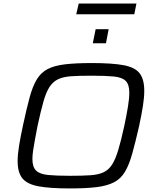

<svg xmlns="http://www.w3.org/2000/svg" viewBox="-20 -1050 879 1078"><path d="M373 8Q260 8 196 -4Q132 -16 105.5 -49Q79 -82 79 -146Q79 -182 87 -231.5Q95 -281 109 -346Q129 -439 146 -502Q163 -565 186.5 -604Q210 -643 248 -662.5Q286 -682 346 -689Q406 -696 496 -696Q610 -696 674 -684Q738 -672 764 -638.5Q790 -605 790 -540Q790 -503 782.5 -455Q775 -407 761 -342Q740 -250 722.5 -187.5Q705 -125 682 -86Q659 -47 621 -27Q583 -7 523.5 0.5Q464 8 373 8ZM374 -63Q441 -63 486.5 -66Q532 -69 561 -82.5Q590 -96 609 -125.5Q628 -155 644 -208Q660 -261 678 -344Q691 -406 698.5 -451.5Q706 -497 706 -530Q706 -576 685.5 -596Q665 -616 619 -620.5Q573 -625 495 -625Q426 -625 381 -622Q336 -619 307 -605.5Q278 -592 258.5 -562.5Q239 -533 224 -480Q209 -427 191 -344Q183 -302 176.5 -267.5Q170 -233 166 -205.5Q162 -178 162 -157Q162 -112 183 -92Q204 -72 250.5 -67.5Q297 -63 374 -63ZM501 -807 517 -886H590L575 -807ZM408 -970 422 -1030H746L734 -970Z"/></svg>

Font: Saira Expanded
Style: Italic
Weight: 400
Width: 7
Italic angle: -12°
Designer: Hector Gatti with collaboration of the Omnibus-Type team
Foundry: Omnibus-Type
Version: Version 1.101